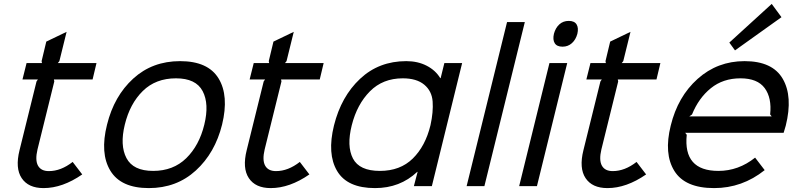

<svg xmlns="http://www.w3.org/2000/svg" viewBox="-20 -953 4090 983"><path d="M352 -124 401 -60Q300 10 203 10Q125 10 91 -41Q57 -92 80 -184L167 -536L174 -546H95L116 -630H195L193 -640L217 -740L321 -790L284 -640L276 -630H474L454 -546H256L258 -536L172 -188Q159 -133 174.5 -105Q190 -77 230 -77Q292 -77 352 -124Z M1026 -315Q1052 -421 1017.5 -486.5Q983 -552 881 -552Q777 -552 711 -487Q645 -422 619 -315Q593 -209 627.5 -143.5Q662 -78 764 -78Q867 -78 933.5 -143Q1000 -208 1026 -315ZM1117 -315Q1081 -170 982.5 -80Q884 10 742 10Q599 10 545 -79Q491 -168 528 -315Q564 -461 662 -550.5Q760 -640 902 -640Q1045 -640 1099 -551.5Q1153 -463 1117 -315Z M1515 -124 1564 -60Q1463 10 1366 10Q1288 10 1254 -41Q1220 -92 1243 -184L1330 -536L1337 -546H1258L1279 -630H1358L1356 -640L1380 -740L1484 -790L1447 -640L1439 -630H1637L1617 -546H1419L1421 -536L1335 -188Q1322 -133 1337.5 -105Q1353 -77 1393 -77Q1455 -77 1515 -124Z M2184 -312Q2199 -380 2195 -433.5Q2191 -487 2152 -519.5Q2113 -552 2042 -552Q1940 -552 1874 -485.5Q1808 -419 1781 -312Q1754 -205 1787 -141.5Q1820 -78 1925 -78Q2029 -78 2093.5 -141.5Q2158 -205 2184 -312ZM2346 -630 2191 0H2099L2118 -73H2116Q2028 10 1900 10Q1758 10 1706 -77.5Q1654 -165 1690 -311Q1727 -459 1823.5 -549.5Q1920 -640 2060 -640Q2119 -640 2164.5 -616.5Q2210 -593 2234 -553H2236L2255 -630Z M2667 -840 2460 0H2369L2576 -840Z M2884 -630 2729 0H2638L2793 -630ZM2936 -780Q2928 -750 2908 -732Q2888 -714 2860 -714Q2831 -714 2820 -732Q2809 -750 2816 -780Q2824 -810 2843.5 -828Q2863 -846 2892 -846Q2921 -846 2932 -828Q2943 -810 2936 -780Z M3239 -124 3288 -60Q3187 10 3090 10Q3012 10 2978 -41Q2944 -92 2967 -184L3054 -536L3061 -546H2982L3003 -630H3082L3080 -640L3104 -740L3208 -790L3171 -640L3163 -630H3361L3341 -546H3143L3145 -536L3059 -188Q3046 -133 3061.5 -105Q3077 -77 3117 -77Q3179 -77 3239 -124Z M3509 -357H3931L3923 -367Q3932 -452 3895 -502Q3858 -552 3771 -552Q3682 -552 3619.5 -501.5Q3557 -451 3523 -367ZM4003 -310Q4000 -301 3992 -273H3488L3496 -263Q3477 -78 3658 -78Q3761 -78 3846 -146L3895 -82Q3780 10 3636 10Q3487 10 3432.5 -78Q3378 -166 3414 -310Q3450 -458 3551.5 -549Q3653 -640 3792 -640Q3935 -640 3987.5 -549.5Q4040 -459 4003 -310ZM3931 -933 3981 -865 3743 -695 3714 -735Z"/></svg>

Font: Sinkin Sans 400 Italic
Style: Italic
Weight: 400
Italic angle: -112°
Designer: Keith Bates
Foundry: K-Type
Version: Sinkin Sans (version 1.0)  by Keith Bates   •   © 2014   www